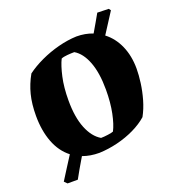

<svg xmlns="http://www.w3.org/2000/svg" viewBox="-153 -875 1015 1110"><g transform="rotate(-20 354.5 -319.5)"><path d="M72 115 55 98Q75 66 97 31.5Q119 -3 142 -39Q88 -81 61 -152Q34 -223 34 -314Q34 -387 48.5 -444Q63 -501 93 -554Q133 -584 186.5 -609Q240 -634 298 -649Q356 -664 410 -666Q464 -666 510 -648Q527 -676 542 -703Q557 -730 571 -754L641 -752L650 -740Q616 -688 569 -614Q619 -576 646.5 -513.5Q674 -451 674 -372Q674 -333 667.5 -285Q661 -237 647 -188Q633 -139 610 -97Q575 -66 525.5 -42Q476 -18 419 -4Q362 10 306 12Q250 12 204 -5Q183 30 165.5 60.5Q148 91 135 115ZM344 -66Q362 -66 387.5 -69.5Q413 -73 421 -77Q440 -113 453 -176Q466 -239 466 -319Q466 -422 440 -490Q414 -558 368 -585Q349 -585 324.5 -583Q300 -581 287 -575Q269 -539 255 -476.5Q241 -414 241 -333Q241 -230 268.5 -162Q296 -94 344 -66Z"/></g></svg>

Font: Labrada ExtraBold
Style: Regular
Weight: 800
Designer: Mercedes Jáuregui
Foundry: Omnibus-Type Team
Version: Version 1.000; ttfautohint (v1.8.4.7-5d5b)